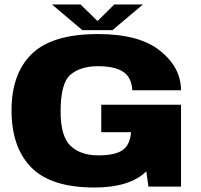

<svg xmlns="http://www.w3.org/2000/svg" viewBox="-20 -833 898 857"><path d="M402 4Q207.5 4 119.5 -85.8Q31.5 -175.5 31.5 -340Q31.5 -505.5 122.8 -593.2Q214 -681 417 -681Q602.5 -681 695.2 -606Q788 -531 788 -430H570.5Q567.5 -488 529.5 -512.8Q491.5 -537.5 417.5 -537.5Q340 -537.5 295.2 -500.2Q250.5 -463 250.5 -335.5Q250.5 -223.5 295.5 -181.5Q340.5 -139.5 418.5 -139.5Q492 -139.5 525.8 -162Q559.5 -184.5 564.5 -239V-243H432V-365.5H788V0H642.5L633 -68Q558.5 4 402 4ZM347.5 -698.5 212 -813H339.5L415.5 -739L490 -813H618L482 -698.5Z"/></svg>

Font: Anybody ExtraExpanded ExtraBold
Style: Regular
Weight: 800
Width: 8
Designer: Tyler Finck
Foundry: Etcetera Type Company
Version: Version 1.010; ttfautohint (v1.8.3) -l 8 -r 50 -G 200 -x 14 